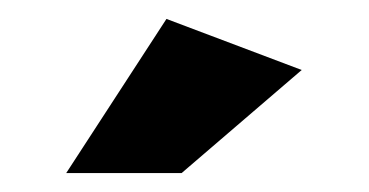

<svg xmlns="http://www.w3.org/2000/svg" viewBox="-20 -785 390 203"><path d="M50 -602 156 -765 299 -711 172 -602Z"/></svg>

Font: Trueno
Style: SBd
Weight: 600
Designer: Julieta Ulanovsky
Foundry: Julieta Ulanovsky
Version: Version 3.001b